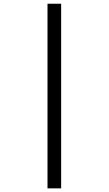

<svg xmlns="http://www.w3.org/2000/svg" viewBox="-20 -782 591 1044"><path d="M238.3 -761.7H312.5V242.2H238.3Z"/></svg>

Font: Droid Sans Fallback
Style: Regular
Weight: 400
Designer: Steve Matteson
Foundry: Ascender Corporation
Version: 3.00 (Khmer version)